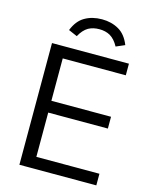

<svg xmlns="http://www.w3.org/2000/svg" viewBox="-133 -1000 854 1085"><g transform="rotate(15 294.0 -457.5)"><path d="M88 0V-712H538V-644H169V-396H518V-327H169V-68H538V0ZM327 -915Q383 -915 426 -890Q468 -866 491 -808L440 -786Q419 -825 390 -842Q363 -857 327 -857Q290 -857 263 -842Q234 -825 213 -786L162 -808Q185 -866 227 -890Q270 -915 327 -915Z"/></g></svg>

Font: PRinguin Sans
Style: Regular
Weight: 400
Designer: Vernon Adams
Foundry: Vernon Adams
Version: ""